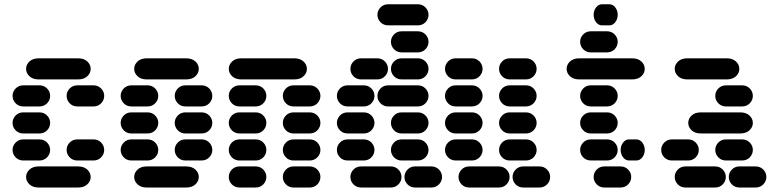

<svg xmlns="http://www.w3.org/2000/svg" viewBox="-20 -881 3564 888"><path d="M159.2 -13.7H340.8Q368.2 -13.7 383.8 -28.3Q399.4 -43 399.4 -62.5Q399.4 -82 383.8 -96.7Q368.2 -111.3 340.8 -111.3H159.2Q131.8 -111.3 116.2 -96.7Q100.6 -82 100.6 -62.5Q100.6 -43 116.2 -28.3Q131.8 -13.7 159.2 -13.7ZM87.9 -138.7H162.1Q183.6 -138.7 197.8 -153.3Q211.9 -168 211.9 -187.5Q211.9 -207 197.8 -221.7Q183.6 -236.3 162.1 -236.3H87.9Q66.4 -236.3 52.2 -221.7Q38.1 -207 38.1 -187.5Q38.1 -168 52.2 -153.3Q66.4 -138.7 87.9 -138.7ZM337.9 -138.7H412.1Q433.6 -138.7 447.8 -153.3Q461.9 -168 461.9 -187.5Q461.9 -207 447.8 -221.7Q433.6 -236.3 412.1 -236.3H337.9Q316.4 -236.3 302.2 -221.7Q288.1 -207 288.1 -187.5Q288.1 -168 302.2 -153.3Q316.4 -138.7 337.9 -138.7ZM87.9 -263.7H162.1Q183.6 -263.7 197.8 -278.3Q211.9 -293 211.9 -312.5Q211.9 -332 197.8 -346.7Q183.6 -361.3 162.1 -361.3H87.9Q66.4 -361.3 52.2 -346.7Q38.1 -332 38.1 -312.5Q38.1 -293 52.2 -278.3Q66.4 -263.7 87.9 -263.7ZM87.9 -388.7H162.1Q183.6 -388.7 197.8 -403.3Q211.9 -418 211.9 -437.5Q211.9 -457 197.8 -471.7Q183.6 -486.3 162.1 -486.3H87.9Q66.4 -486.3 52.2 -471.7Q38.1 -457 38.1 -437.5Q38.1 -418 52.2 -403.3Q66.4 -388.7 87.9 -388.7ZM337.9 -388.7H412.1Q433.6 -388.7 447.8 -403.3Q461.9 -418 461.9 -437.5Q461.9 -457 447.8 -471.7Q433.6 -486.3 412.1 -486.3H337.9Q316.4 -486.3 302.2 -471.7Q288.1 -457 288.1 -437.5Q288.1 -418 302.2 -403.3Q316.4 -388.7 337.9 -388.7ZM159.2 -513.7H340.8Q368.2 -513.7 383.8 -528.3Q399.4 -543 399.4 -562.5Q399.4 -582 383.8 -596.7Q368.2 -611.3 340.8 -611.3H159.2Q131.8 -611.3 116.2 -596.7Q100.6 -582 100.6 -562.5Q100.6 -543 116.2 -528.3Q131.8 -513.7 159.2 -513.7Z M659.2 -13.7H840.8Q868.2 -13.7 883.8 -28.3Q899.4 -43 899.4 -62.5Q899.4 -82 883.8 -96.7Q868.2 -111.3 840.8 -111.3H659.2Q631.8 -111.3 616.2 -96.7Q600.6 -82 600.6 -62.5Q600.6 -43 616.2 -28.3Q631.8 -13.7 659.2 -13.7ZM587.9 -138.7H662.1Q683.6 -138.7 697.8 -153.3Q711.9 -168 711.9 -187.5Q711.9 -207 697.8 -221.7Q683.6 -236.3 662.1 -236.3H587.9Q566.4 -236.3 552.2 -221.7Q538.1 -207 538.1 -187.5Q538.1 -168 552.2 -153.3Q566.4 -138.7 587.9 -138.7ZM837.9 -138.7H912.1Q933.6 -138.7 947.8 -153.3Q961.9 -168 961.9 -187.5Q961.9 -207 947.8 -221.7Q933.6 -236.3 912.1 -236.3H837.9Q816.4 -236.3 802.2 -221.7Q788.1 -207 788.1 -187.5Q788.1 -168 802.2 -153.3Q816.4 -138.7 837.9 -138.7ZM587.9 -263.7H662.1Q683.6 -263.7 697.8 -278.3Q711.9 -293 711.9 -312.5Q711.9 -332 697.8 -346.7Q683.6 -361.3 662.1 -361.3H587.9Q566.4 -361.3 552.2 -346.7Q538.1 -332 538.1 -312.5Q538.1 -293 552.2 -278.3Q566.4 -263.7 587.9 -263.7ZM837.9 -263.7H912.1Q933.6 -263.7 947.8 -278.3Q961.9 -293 961.9 -312.5Q961.9 -332 947.8 -346.7Q933.6 -361.3 912.1 -361.3H837.9Q816.4 -361.3 802.2 -346.7Q788.1 -332 788.1 -312.5Q788.1 -293 802.2 -278.3Q816.4 -263.7 837.9 -263.7ZM587.9 -388.7H662.1Q683.6 -388.7 697.8 -403.3Q711.9 -418 711.9 -437.5Q711.9 -457 697.8 -471.7Q683.6 -486.3 662.1 -486.3H587.9Q566.4 -486.3 552.2 -471.7Q538.1 -457 538.1 -437.5Q538.1 -418 552.2 -403.3Q566.4 -388.7 587.9 -388.7ZM837.9 -388.7H912.1Q933.6 -388.7 947.8 -403.3Q961.9 -418 961.9 -437.5Q961.9 -457 947.8 -471.7Q933.6 -486.3 912.1 -486.3H837.9Q816.4 -486.3 802.2 -471.7Q788.1 -457 788.1 -437.5Q788.1 -418 802.2 -403.3Q816.4 -388.7 837.9 -388.7ZM659.2 -513.7H840.8Q868.2 -513.7 883.8 -528.3Q899.4 -543 899.4 -562.5Q899.4 -582 883.8 -596.7Q868.2 -611.3 840.8 -611.3H659.2Q631.8 -611.3 616.2 -596.7Q600.6 -582 600.6 -562.5Q600.6 -543 616.2 -528.3Q631.8 -513.7 659.2 -513.7Z M1087.9 -13.7H1162.1Q1183.6 -13.7 1197.8 -28.3Q1211.9 -43 1211.9 -62.5Q1211.9 -82 1197.8 -96.7Q1183.6 -111.3 1162.1 -111.3H1087.9Q1066.4 -111.3 1052.2 -96.7Q1038.1 -82 1038.1 -62.5Q1038.1 -43 1052.2 -28.3Q1066.4 -13.7 1087.9 -13.7ZM1337.9 -13.7H1412.1Q1433.6 -13.7 1447.8 -28.3Q1461.9 -43 1461.9 -62.5Q1461.9 -82 1447.8 -96.7Q1433.6 -111.3 1412.1 -111.3H1337.9Q1316.4 -111.3 1302.2 -96.7Q1288.1 -82 1288.1 -62.5Q1288.1 -43 1302.2 -28.3Q1316.4 -13.7 1337.9 -13.7ZM1087.9 -138.7H1162.1Q1183.6 -138.7 1197.8 -153.3Q1211.9 -168 1211.9 -187.5Q1211.9 -207 1197.8 -221.7Q1183.6 -236.3 1162.1 -236.3H1087.9Q1066.4 -236.3 1052.2 -221.7Q1038.1 -207 1038.1 -187.5Q1038.1 -168 1052.2 -153.3Q1066.4 -138.7 1087.9 -138.7ZM1337.9 -138.7H1412.1Q1433.6 -138.7 1447.8 -153.3Q1461.9 -168 1461.9 -187.5Q1461.9 -207 1447.8 -221.7Q1433.6 -236.3 1412.1 -236.3H1337.9Q1316.4 -236.3 1302.2 -221.7Q1288.1 -207 1288.1 -187.5Q1288.1 -168 1302.2 -153.3Q1316.4 -138.7 1337.9 -138.7ZM1087.9 -263.7H1162.1Q1183.6 -263.7 1197.8 -278.3Q1211.9 -293 1211.9 -312.5Q1211.9 -332 1197.8 -346.7Q1183.6 -361.3 1162.1 -361.3H1087.9Q1066.4 -361.3 1052.2 -346.7Q1038.1 -332 1038.1 -312.5Q1038.1 -293 1052.2 -278.3Q1066.4 -263.7 1087.9 -263.7ZM1337.9 -263.7H1412.1Q1433.6 -263.7 1447.8 -278.3Q1461.9 -293 1461.9 -312.5Q1461.9 -332 1447.8 -346.7Q1433.6 -361.3 1412.1 -361.3H1337.9Q1316.4 -361.3 1302.2 -346.7Q1288.1 -332 1288.1 -312.5Q1288.1 -293 1302.2 -278.3Q1316.4 -263.7 1337.9 -263.7ZM1087.9 -388.7H1162.1Q1183.6 -388.7 1197.8 -403.3Q1211.9 -418 1211.9 -437.5Q1211.9 -457 1197.8 -471.7Q1183.6 -486.3 1162.1 -486.3H1087.9Q1066.4 -486.3 1052.2 -471.7Q1038.1 -457 1038.1 -437.5Q1038.1 -418 1052.2 -403.3Q1066.4 -388.7 1087.9 -388.7ZM1337.9 -388.7H1412.1Q1433.6 -388.7 1447.8 -403.3Q1461.9 -418 1461.9 -437.5Q1461.9 -457 1447.8 -471.7Q1433.6 -486.3 1412.1 -486.3H1337.9Q1316.4 -486.3 1302.2 -471.7Q1288.1 -457 1288.1 -437.5Q1288.1 -418 1302.2 -403.3Q1316.4 -388.7 1337.9 -388.7ZM1096.7 -513.7H1340.8Q1368.2 -513.7 1383.8 -528.3Q1399.4 -543 1399.4 -562.5Q1399.4 -582 1383.8 -596.7Q1368.2 -611.3 1340.8 -611.3H1096.7Q1069.3 -611.3 1053.7 -596.7Q1038.1 -582 1038.1 -562.5Q1038.1 -543 1053.7 -528.3Q1069.3 -513.7 1096.7 -513.7Z M1650.4 -13.7H1787.1Q1808.6 -13.7 1822.8 -28.3Q1836.9 -43 1836.9 -62.5Q1836.9 -82 1822.8 -96.7Q1808.6 -111.3 1787.1 -111.3H1650.4Q1628.9 -111.3 1614.7 -96.7Q1600.6 -82 1600.6 -62.5Q1600.6 -43 1614.7 -28.3Q1628.9 -13.7 1650.4 -13.7ZM1900.4 -13.7H1974.6Q1996.1 -13.7 2010.3 -28.3Q2024.4 -43 2024.4 -62.5Q2024.4 -82 2010.3 -96.7Q1996.1 -111.3 1974.6 -111.3H1900.4Q1878.9 -111.3 1864.7 -96.7Q1850.6 -82 1850.6 -62.5Q1850.6 -43 1864.7 -28.3Q1878.9 -13.7 1900.4 -13.7ZM1587.9 -138.7H1662.1Q1683.6 -138.7 1697.8 -153.3Q1711.9 -168 1711.9 -187.5Q1711.9 -207 1697.8 -221.7Q1683.6 -236.3 1662.1 -236.3H1587.9Q1566.4 -236.3 1552.2 -221.7Q1538.1 -207 1538.1 -187.5Q1538.1 -168 1552.2 -153.3Q1566.4 -138.7 1587.9 -138.7ZM1837.9 -138.7H1912.1Q1933.6 -138.7 1947.8 -153.3Q1961.9 -168 1961.9 -187.5Q1961.9 -207 1947.8 -221.7Q1933.6 -236.3 1912.1 -236.3H1837.9Q1816.4 -236.3 1802.2 -221.7Q1788.1 -207 1788.1 -187.5Q1788.1 -168 1802.2 -153.3Q1816.4 -138.7 1837.9 -138.7ZM1587.9 -263.7H1662.1Q1683.6 -263.7 1697.8 -278.3Q1711.9 -293 1711.9 -312.5Q1711.9 -332 1697.8 -346.7Q1683.6 -361.3 1662.1 -361.3H1587.9Q1566.4 -361.3 1552.2 -346.7Q1538.1 -332 1538.1 -312.5Q1538.1 -293 1552.2 -278.3Q1566.4 -263.7 1587.9 -263.7ZM1837.9 -263.7H1912.1Q1933.6 -263.7 1947.8 -278.3Q1961.9 -293 1961.9 -312.5Q1961.9 -332 1947.8 -346.7Q1933.6 -361.3 1912.1 -361.3H1837.9Q1816.4 -361.3 1802.2 -346.7Q1788.1 -332 1788.1 -312.5Q1788.1 -293 1802.2 -278.3Q1816.4 -263.7 1837.9 -263.7ZM1587.9 -388.7H1662.1Q1683.6 -388.7 1697.8 -403.3Q1711.9 -418 1711.9 -437.5Q1711.9 -457 1697.8 -471.7Q1683.6 -486.3 1662.1 -486.3H1587.9Q1566.4 -486.3 1552.2 -471.7Q1538.1 -457 1538.1 -437.5Q1538.1 -418 1552.2 -403.3Q1566.4 -388.7 1587.9 -388.7ZM1775.4 -388.7H1912.1Q1933.6 -388.7 1947.8 -403.3Q1961.9 -418 1961.9 -437.5Q1961.9 -457 1947.8 -471.7Q1933.6 -486.3 1912.1 -486.3H1775.4Q1753.9 -486.3 1739.7 -471.7Q1725.6 -457 1725.6 -437.5Q1725.6 -418 1739.7 -403.3Q1753.9 -388.7 1775.4 -388.7ZM1650.4 -513.7H1724.6Q1746.1 -513.7 1760.3 -528.3Q1774.4 -543 1774.4 -562.5Q1774.4 -582 1760.3 -596.7Q1746.1 -611.3 1724.6 -611.3H1650.4Q1628.9 -611.3 1614.7 -596.7Q1600.6 -582 1600.6 -562.5Q1600.6 -543 1614.7 -528.3Q1628.9 -513.7 1650.4 -513.7ZM1837.9 -513.7H1912.1Q1933.6 -513.7 1947.8 -528.3Q1961.9 -543 1961.9 -562.5Q1961.9 -582 1947.8 -596.7Q1933.6 -611.3 1912.1 -611.3H1837.9Q1816.4 -611.3 1802.2 -596.7Q1788.1 -582 1788.1 -562.5Q1788.1 -543 1802.2 -528.3Q1816.4 -513.7 1837.9 -513.7ZM1837.9 -638.7H1912.1Q1933.6 -638.7 1947.8 -653.3Q1961.9 -668 1961.9 -687.5Q1961.9 -707 1947.8 -721.7Q1933.6 -736.3 1912.1 -736.3H1837.9Q1816.4 -736.3 1802.2 -721.7Q1788.1 -707 1788.1 -687.5Q1788.1 -668 1802.2 -653.3Q1816.4 -638.7 1837.9 -638.7ZM1775.4 -763.7H1912.1Q1933.6 -763.7 1947.8 -778.3Q1961.9 -793 1961.9 -812.5Q1961.9 -832 1947.8 -846.7Q1933.6 -861.3 1912.1 -861.3H1775.4Q1753.9 -861.3 1739.7 -846.7Q1725.6 -832 1725.6 -812.5Q1725.6 -793 1739.7 -778.3Q1753.9 -763.7 1775.4 -763.7Z M2150.4 -13.7H2287.1Q2308.6 -13.7 2322.8 -28.3Q2336.9 -43 2336.9 -62.5Q2336.9 -82 2322.8 -96.7Q2308.6 -111.3 2287.1 -111.3H2150.4Q2128.9 -111.3 2114.7 -96.7Q2100.6 -82 2100.6 -62.5Q2100.6 -43 2114.7 -28.3Q2128.9 -13.7 2150.4 -13.7ZM2400.4 -13.7H2474.6Q2496.1 -13.7 2510.3 -28.3Q2524.4 -43 2524.4 -62.5Q2524.4 -82 2510.3 -96.7Q2496.1 -111.3 2474.6 -111.3H2400.4Q2378.9 -111.3 2364.7 -96.7Q2350.6 -82 2350.6 -62.5Q2350.6 -43 2364.7 -28.3Q2378.9 -13.7 2400.4 -13.7ZM2087.9 -138.7H2162.1Q2183.6 -138.7 2197.8 -153.3Q2211.9 -168 2211.9 -187.5Q2211.9 -207 2197.8 -221.7Q2183.6 -236.3 2162.1 -236.3H2087.9Q2066.4 -236.3 2052.2 -221.7Q2038.1 -207 2038.1 -187.5Q2038.1 -168 2052.2 -153.3Q2066.4 -138.7 2087.9 -138.7ZM2337.9 -138.7H2412.1Q2433.6 -138.7 2447.8 -153.3Q2461.9 -168 2461.9 -187.5Q2461.9 -207 2447.8 -221.7Q2433.6 -236.3 2412.1 -236.3H2337.9Q2316.4 -236.3 2302.2 -221.7Q2288.1 -207 2288.1 -187.5Q2288.1 -168 2302.2 -153.3Q2316.4 -138.7 2337.9 -138.7ZM2087.9 -263.7H2162.1Q2183.6 -263.7 2197.8 -278.3Q2211.9 -293 2211.9 -312.5Q2211.9 -332 2197.8 -346.7Q2183.6 -361.3 2162.1 -361.3H2087.9Q2066.4 -361.3 2052.2 -346.7Q2038.1 -332 2038.1 -312.5Q2038.1 -293 2052.2 -278.3Q2066.4 -263.7 2087.9 -263.7ZM2337.9 -263.7H2412.1Q2433.6 -263.7 2447.8 -278.3Q2461.9 -293 2461.9 -312.5Q2461.9 -332 2447.8 -346.7Q2433.6 -361.3 2412.1 -361.3H2337.9Q2316.4 -361.3 2302.2 -346.7Q2288.1 -332 2288.1 -312.5Q2288.1 -293 2302.2 -278.3Q2316.4 -263.7 2337.9 -263.7ZM2087.9 -388.7H2162.1Q2183.6 -388.7 2197.8 -403.3Q2211.9 -418 2211.9 -437.5Q2211.9 -457 2197.8 -471.7Q2183.6 -486.3 2162.1 -486.3H2087.9Q2066.4 -486.3 2052.2 -471.7Q2038.1 -457 2038.1 -437.5Q2038.1 -418 2052.2 -403.3Q2066.4 -388.7 2087.9 -388.7ZM2337.9 -388.7H2412.1Q2433.6 -388.7 2447.8 -403.3Q2461.9 -418 2461.9 -437.5Q2461.9 -457 2447.8 -471.7Q2433.6 -486.3 2412.1 -486.3H2337.9Q2316.4 -486.3 2302.2 -471.7Q2288.1 -457 2288.1 -437.5Q2288.1 -418 2302.2 -403.3Q2316.4 -388.7 2337.9 -388.7ZM2087.9 -513.7H2162.1Q2183.6 -513.7 2197.8 -528.3Q2211.9 -543 2211.9 -562.5Q2211.9 -582 2197.8 -596.7Q2183.6 -611.3 2162.1 -611.3H2087.9Q2066.4 -611.3 2052.2 -596.7Q2038.1 -582 2038.1 -562.5Q2038.1 -543 2052.2 -528.3Q2066.4 -513.7 2087.9 -513.7ZM2337.9 -513.7H2412.1Q2433.6 -513.7 2447.8 -528.3Q2461.9 -543 2461.9 -562.5Q2461.9 -582 2447.8 -596.7Q2433.6 -611.3 2412.1 -611.3H2337.9Q2316.4 -611.3 2302.2 -596.7Q2288.1 -582 2288.1 -562.5Q2288.1 -543 2302.2 -528.3Q2316.4 -513.7 2337.9 -513.7Z M2775.4 -13.7H2849.6Q2871.1 -13.7 2885.3 -28.3Q2899.4 -43 2899.4 -62.5Q2899.4 -82 2885.3 -96.7Q2871.1 -111.3 2849.6 -111.3H2775.4Q2753.9 -111.3 2739.7 -96.7Q2725.6 -82 2725.6 -62.5Q2725.6 -43 2739.7 -28.3Q2753.9 -13.7 2775.4 -13.7ZM2712.9 -138.7H2787.1Q2808.6 -138.7 2822.8 -153.3Q2836.9 -168 2836.9 -187.5Q2836.9 -207 2822.8 -221.7Q2808.6 -236.3 2787.1 -236.3H2712.9Q2691.4 -236.3 2677.2 -221.7Q2663.1 -207 2663.1 -187.5Q2663.1 -168 2677.2 -153.3Q2691.4 -138.7 2712.9 -138.7ZM2889.6 -138.7H2922.9Q2939.5 -138.7 2950.7 -153.3Q2961.9 -168 2961.9 -187.5Q2961.9 -207 2950.7 -221.7Q2939.5 -236.3 2922.9 -236.3H2889.6Q2873 -236.3 2861.8 -221.7Q2850.6 -207 2850.6 -187.5Q2850.6 -168 2861.8 -153.3Q2873 -138.7 2889.6 -138.7ZM2712.9 -263.7H2787.1Q2808.6 -263.7 2822.8 -278.3Q2836.9 -293 2836.9 -312.5Q2836.9 -332 2822.8 -346.7Q2808.6 -361.3 2787.1 -361.3H2712.9Q2691.4 -361.3 2677.2 -346.7Q2663.1 -332 2663.1 -312.5Q2663.1 -293 2677.2 -278.3Q2691.4 -263.7 2712.9 -263.7ZM2712.9 -388.7H2787.1Q2808.6 -388.7 2822.8 -403.3Q2836.9 -418 2836.9 -437.5Q2836.9 -457 2822.8 -471.7Q2808.6 -486.3 2787.1 -486.3H2712.9Q2691.4 -486.3 2677.2 -471.7Q2663.1 -457 2663.1 -437.5Q2663.1 -418 2677.2 -403.3Q2691.4 -388.7 2712.9 -388.7ZM2659.2 -513.7H2903.3Q2930.7 -513.7 2946.3 -528.3Q2961.9 -543 2961.9 -562.5Q2961.9 -582 2946.3 -596.7Q2930.7 -611.3 2903.3 -611.3H2659.2Q2631.8 -611.3 2616.2 -596.7Q2600.6 -582 2600.6 -562.5Q2600.6 -543 2616.2 -528.3Q2631.8 -513.7 2659.2 -513.7ZM2712.9 -638.7H2787.1Q2808.6 -638.7 2822.8 -653.3Q2836.9 -668 2836.9 -687.5Q2836.9 -707 2822.8 -721.7Q2808.6 -736.3 2787.1 -736.3H2712.9Q2691.4 -736.3 2677.2 -721.7Q2663.1 -707 2663.1 -687.5Q2663.1 -668 2677.2 -653.3Q2691.4 -638.7 2712.9 -638.7ZM2764.6 -763.7H2797.9Q2814.5 -763.7 2825.7 -778.3Q2836.9 -793 2836.9 -812.5Q2836.9 -832 2825.7 -846.7Q2814.5 -861.3 2797.9 -861.3H2764.6Q2748 -861.3 2736.8 -846.7Q2725.6 -832 2725.6 -812.5Q2725.6 -793 2736.8 -778.3Q2748 -763.7 2764.6 -763.7Z M3150.4 -13.7H3287.1Q3308.6 -13.7 3322.8 -28.3Q3336.9 -43 3336.9 -62.5Q3336.9 -82 3322.8 -96.7Q3308.6 -111.3 3287.1 -111.3H3150.4Q3128.9 -111.3 3114.7 -96.7Q3100.6 -82 3100.6 -62.5Q3100.6 -43 3114.7 -28.3Q3128.9 -13.7 3150.4 -13.7ZM3400.4 -13.7H3474.6Q3496.1 -13.7 3510.3 -28.3Q3524.4 -43 3524.4 -62.5Q3524.4 -82 3510.3 -96.7Q3496.1 -111.3 3474.6 -111.3H3400.4Q3378.9 -111.3 3364.7 -96.7Q3350.6 -82 3350.6 -62.5Q3350.6 -43 3364.7 -28.3Q3378.9 -13.7 3400.4 -13.7ZM3087.9 -138.7H3162.1Q3183.6 -138.7 3197.8 -153.3Q3211.9 -168 3211.9 -187.5Q3211.9 -207 3197.8 -221.7Q3183.6 -236.3 3162.1 -236.3H3087.9Q3066.4 -236.3 3052.2 -221.7Q3038.1 -207 3038.1 -187.5Q3038.1 -168 3052.2 -153.3Q3066.4 -138.7 3087.9 -138.7ZM3337.9 -138.7H3412.1Q3433.6 -138.7 3447.8 -153.3Q3461.9 -168 3461.9 -187.5Q3461.9 -207 3447.8 -221.7Q3433.6 -236.3 3412.1 -236.3H3337.9Q3316.4 -236.3 3302.2 -221.7Q3288.1 -207 3288.1 -187.5Q3288.1 -168 3302.2 -153.3Q3316.4 -138.7 3337.9 -138.7ZM3221.7 -263.7H3403.3Q3430.7 -263.7 3446.3 -278.3Q3461.9 -293 3461.9 -312.5Q3461.9 -332 3446.3 -346.7Q3430.7 -361.3 3403.3 -361.3H3221.7Q3194.3 -361.3 3178.7 -346.7Q3163.1 -332 3163.1 -312.5Q3163.1 -293 3178.7 -278.3Q3194.3 -263.7 3221.7 -263.7ZM3337.9 -388.7H3412.1Q3433.6 -388.7 3447.8 -403.3Q3461.9 -418 3461.9 -437.5Q3461.9 -457 3447.8 -471.7Q3433.6 -486.3 3412.1 -486.3H3337.9Q3316.4 -486.3 3302.2 -471.7Q3288.1 -457 3288.1 -437.5Q3288.1 -418 3302.2 -403.3Q3316.4 -388.7 3337.9 -388.7ZM3159.2 -513.7H3340.8Q3368.2 -513.7 3383.8 -528.3Q3399.4 -543 3399.4 -562.5Q3399.4 -582 3383.8 -596.7Q3368.2 -611.3 3340.8 -611.3H3159.2Q3131.8 -611.3 3116.2 -596.7Q3100.6 -582 3100.6 -562.5Q3100.6 -543 3116.2 -528.3Q3131.8 -513.7 3159.2 -513.7Z"/></svg>

Font: Workbench
Style: Regular
Weight: 400
Designer: Jens Kutilek
Foundry: Jens Kutilek
Version: Version 2.001